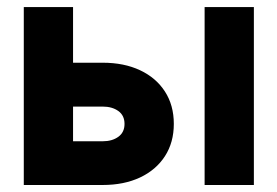

<svg xmlns="http://www.w3.org/2000/svg" viewBox="-20 -528 792 548"><path d="M704.6 -336.1V0H564V-507.8H704.6ZM188.5 -124.8V-223.8H273.1Q300.1 -223.8 317.8 -211.1Q335.4 -198.4 335.4 -174.4Q335.4 -150.4 317.8 -137.6Q300.1 -124.8 273.1 -124.8ZM47.9 -507.8V0H273.1Q334.1 0 379.8 -21.5Q425.5 -43.1 450.8 -82.3Q476.1 -121.5 476.1 -174.4Q476.1 -227.5 450.8 -266.7Q425.5 -306 379.8 -327.5Q334.1 -349 273.1 -349H188.5V-507.8Z"/></svg>

Font: Giphurs SC
Style: Regular
Weight: 400
Version: Version 0.920